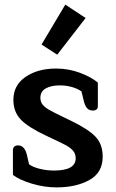

<svg xmlns="http://www.w3.org/2000/svg" viewBox="-20 -798 501 832"><path d="M160 -605 263 -778 351 -720 228 -561ZM36 -40V-148Q36 -156 41.5 -162Q47 -168 58 -168Q86 -168 96 -129L106 -86Q122 -74 152 -66.5Q182 -59 214 -59Q308 -59 308 -112Q308 -132 296 -145.5Q284 -159 263 -170Q242 -181 180 -210Q103 -246 70.5 -279.5Q38 -313 38 -365Q38 -429 91 -465Q144 -501 223 -501Q277 -501 326.5 -482.5Q376 -464 404 -440V-337Q404 -329 398.5 -324Q393 -319 382 -319Q367 -319 358 -328.5Q349 -338 344 -357L333 -402Q316 -414 291.5 -421Q267 -428 239 -428Q202 -428 178.5 -415Q155 -402 155 -374Q155 -357 164.5 -345Q174 -333 193 -322Q212 -311 256 -290L289 -274Q363 -238 394 -205.5Q425 -173 425 -119Q425 -50 367.5 -18Q310 14 225 14Q172 14 118.5 -2Q65 -18 36 -40Z"/></svg>

Font: Maitree SemiBold
Style: Regular
Weight: 600
Designer: CadsonDemak Team
Foundry: CadsonDemak
Version: Version 1.001